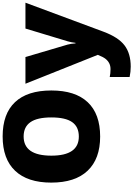

<svg xmlns="http://www.w3.org/2000/svg" viewBox="201 -966 1005 1447"><g transform="rotate(-90 703.5 -242.5)"><path d="M745.1 -357.9Q745.1 -177.7 656.7 -84Q568.4 9.8 397.9 9.8Q230 9.8 140.4 -84.5Q50.8 -178.7 50.8 -358.9Q50.8 -537.1 139.9 -631.1Q229 -725.1 398.9 -725.1Q569.3 -725.1 657.2 -631.8Q745.1 -538.6 745.1 -357.9ZM253.9 -357.9Q253.9 -150.9 397.9 -150.9Q471.2 -150.9 506.6 -201.2Q542 -251.5 542 -357.9Q542 -464.8 506.1 -515.9Q470.2 -566.9 398.9 -566.9Q253.9 -566.9 253.9 -357.9ZM795.9 -553.2H997.1L1090.8 -235.8Q1097.7 -210.9 1100.1 -175.8H1104Q1107.9 -209.5 1115.7 -234.9L1211.9 -553.2H1406.7L1188 35.2Q1146 147.5 1084.7 193.8Q1023.4 240.2 924.8 240.2Q886.7 240.2 846.7 231.9V82Q872.6 87.9 905.8 87.9Q931.2 87.9 950.2 78.1Q969.2 68.4 983.4 50.5Q997.6 32.7 1013.7 -7.8Z"/></g></svg>

Font: Open Sans ExtBd
Style: Bold
Weight: 800
Foundry: Ascender Corporation
Version: Version 1.10